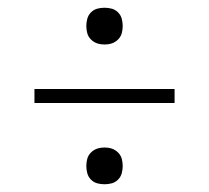

<svg xmlns="http://www.w3.org/2000/svg" viewBox="-20 -588 540 496"><path d="M250 -473Q240 -473 231 -476Q222 -479 215 -486Q208 -493 205.5 -502Q203 -511 203 -521Q203 -530 205.5 -539.5Q208 -549 215 -556Q222 -563 231 -565.5Q240 -568 250 -568Q260 -568 269 -565.5Q278 -563 285 -556Q292 -549 294.5 -539.5Q297 -530 297 -521Q297 -511 294.5 -502Q292 -493 285 -486Q278 -479 269 -476Q260 -473 250 -473ZM69 -322V-358H431V-322ZM250 -112Q240 -112 231 -114.5Q222 -117 215 -124Q208 -131 205.5 -140.5Q203 -150 203 -159Q203 -169 205.5 -178Q208 -187 215 -194Q222 -201 231 -204Q240 -207 250 -207Q260 -207 269 -204Q278 -201 285 -194Q292 -187 294.5 -178Q297 -169 297 -159Q297 -150 294.5 -140.5Q292 -131 285 -124Q278 -117 269 -114.5Q260 -112 250 -112Z"/></svg>

Font: Zed Sans Extralight
Style: Regular
Weight: 200
Designer: Belleve Invis
Foundry: Belleve Invis
Version: Version 1.0.0; ttfautohint (v1.8.4)